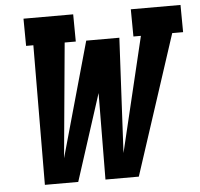

<svg xmlns="http://www.w3.org/2000/svg" viewBox="-52 -789 879 843"><g transform="rotate(-5 387.5 -367.5)"><path d="M112 0 115 -615H83L82 -735H301L302 -615H253L206 -109L348 -615H494L468 -109L589 -615H556L555 -735H774L775 -615H727L526 0H379L382 -381L259 0Z"/></g></svg>

Font: Iosevka Etoile Heavy
Style: Italic
Weight: 900
Italic angle: -9°
Designer: Belleve Invis
Foundry: Belleve Invis
Version: Version 22.1.2; ttfautohint (v1.8.4)